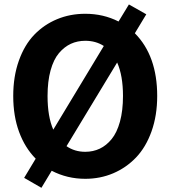

<svg xmlns="http://www.w3.org/2000/svg" viewBox="-20 -812 786 885"><path d="M373 12.2Q289.6 12.2 218.3 -24.9L170.9 53.7L91.3 7.8L144.5 -80.6Q95.2 -130.4 68.1 -203.6Q41 -276.9 41 -369.6Q41 -459.5 66.9 -532.2Q92.8 -605 137.9 -651.9Q183.1 -698.7 243.2 -723.6Q303.2 -748.5 373 -748.5Q456.5 -748.5 526.4 -712.9L574.2 -791.5L654.3 -746.1L601.6 -658.7Q704.6 -554.7 704.6 -369.6Q704.6 -279.8 678.5 -206.5Q652.3 -133.3 606.9 -85.9Q561.5 -38.6 501.7 -13.2Q441.9 12.2 373 12.2ZM199.2 -369.6Q199.2 -274.4 225.6 -214.4L458.5 -600.1Q421.4 -624 373 -624Q336.9 -624 306.6 -610.1Q276.4 -596.2 251.7 -567.1Q227.1 -538.1 213.1 -487.5Q199.2 -437 199.2 -369.6ZM373 -112.3Q409.2 -112.3 439.7 -126.7Q470.2 -141.1 494.6 -170.9Q519 -200.7 533 -251.5Q546.9 -302.2 546.9 -369.6Q546.9 -463.4 520 -523.9L286.6 -138.2Q324.2 -112.3 373 -112.3Z"/></svg>

Font: Epilogue
Style: Bold
Weight: 700
Designer: Tyler Finck
Foundry: Etcetera Type Co
Version: Version 2.112